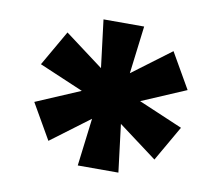

<svg xmlns="http://www.w3.org/2000/svg" viewBox="-62 -945 741 642"><g transform="rotate(10 309.0 -624.0)"><path d="M408 -624 558 -560 489 -440 358 -538 378 -376H240L260 -538L129 -440L60 -560L210 -624L60 -688L129 -808L260 -710L240 -872H378L358 -710L489 -808L558 -688Z"/></g></svg>

Font: Biryani Black
Style: Regular
Weight: 900
Designer: Dan Reynolds and Mathieu Reguer
Foundry: Dan Reynolds and Mathieu Reguer
Version: Version 1.004; ttfautohint (v1.1) -l 5 -r 5 -G 72 -x 0 -D la